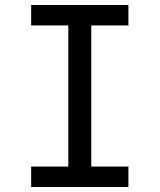

<svg xmlns="http://www.w3.org/2000/svg" viewBox="-20 -750 640 770"><path d="M495 0V-82H346V-648H495V-730H105V-648H254V-82H105V0Z"/></svg>

Font: Tekne LDO
Style: Regular
Weight: 400
Monospace: yes
Designer: Alessio Laiso, Mario Rullo, Paolo Rosset
Foundry: Alessio Laiso
Version: Version 1.000;hotconv 1.0.109;makeotfexe 2.5.65596